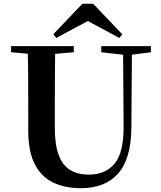

<svg xmlns="http://www.w3.org/2000/svg" viewBox="-20 -987 858 1026"><path d="M477.8 -967 633.4 -803.8 617.8 -784.1 409.4 -896.1H489.3L280.5 -784.1L264.8 -803.8L420.4 -967ZM411.6 18.6Q328.6 18.6 265.1 -11.1Q201.7 -40.8 166.3 -108.6Q130.9 -176.3 130.9 -290V-400.9Q130.9 -485.1 130.6 -570.6Q130.2 -656.1 127.5 -740.5H274.9Q273.9 -656.3 273.4 -571.6Q272.9 -486.9 272.9 -400.9V-305Q272.9 -213.4 293.8 -158.2Q314.7 -102.9 355.1 -78.4Q395.4 -53.9 453 -53.9Q545.1 -53.9 593.5 -114Q641.9 -174.1 640.5 -312.5L637.5 -740.5H685.2L682 -304.3Q680.6 -138.8 611.5 -60.1Q542.4 18.6 411.6 18.6ZM39.2 -707.9V-740.5H374.4V-707.9L218.8 -694.2H191.8ZM521.1 -707.9V-740.5H786.3V-707.9L674.7 -693.5H646.5Z"/></svg>

Font: Noto Serif HK ExtraLight
Style: Regular
Weight: 200
Designer: Ryoko NISHIZUKA 西塚涼子 (kana & ideographs); Frank Grießhammer (Latin, Greek & Cyrillic); Wenlong ZHANG 张文龙 (bopomofo); San
Foundry: Adobe
Version: Version 2.002-H1;hotconv 1.1.0;makeotfexe 2.6.0